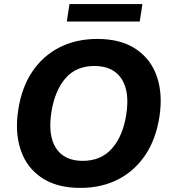

<svg xmlns="http://www.w3.org/2000/svg" viewBox="-20 -906 835 937"><path d="M69 -370Q86 -480 138 -557Q190 -634 271 -675Q352 -716 455 -716Q570 -716 643.5 -666.5Q717 -617 746 -531.5Q775 -446 758 -336Q741 -226 688.5 -148.5Q636 -71 555.5 -30Q475 11 372 11Q257 11 183.5 -38.5Q110 -88 81 -174Q52 -260 69 -370ZM231 -360Q213 -246 253 -183.5Q293 -121 384 -121Q473 -121 526.5 -181.5Q580 -242 596 -346Q614 -459 573 -521.5Q532 -584 441 -584Q352 -584 300 -524.5Q248 -465 231 -360ZM306 -801 319 -886H675L662 -801Z"/></svg>

Font: Mulish ExtraBold
Style: Italic
Weight: 800
Italic angle: -9°
Designer: Vernon Adams
Foundry: Vernon Adams
Version: Version 3.603; ttfautohint (v1.8.3)